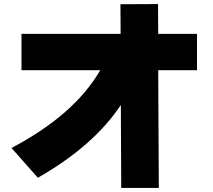

<svg xmlns="http://www.w3.org/2000/svg" viewBox="-20 -843 1040 938"><path d="M36.1 -120.1Q343.8 -282.2 469.7 -500H85V-677.7H569.3L568.4 -822.3L752 -823.2L752.9 -677.7H942.4V-500H752.9L755.9 75.2H572.3L570.3 -330.1Q437.5 -129.9 165 25.4Z"/></svg>

Font: GenEi M Gothic v2 Black
Style: Regular
Weight: 900
Version: Version 2.0